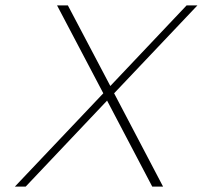

<svg xmlns="http://www.w3.org/2000/svg" viewBox="-20 -690 750 710"><path d="M191 -670 362 -345 35 0H75L376 -318L543 0H583L402 -345L710 -670H670L388 -372L231 -670Z"/></svg>

Font: LT Wave Text Thin Italic
Style: Regular
Weight: 100
Designer: Daniel Lyons
Version: Version 2.5 (Glyphs App)